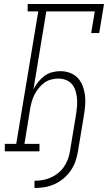

<svg xmlns="http://www.w3.org/2000/svg" viewBox="-20 -755 540 958"><path d="M152 183V147Q172 147 192.5 143.5Q213 140 232.5 131.5Q252 123 269.5 109Q287 95 299 77.5Q311 60 318.5 40Q326 20 329 0Q337 -47 344.5 -93.5Q352 -140 360 -187Q363 -207 364.5 -227Q366 -247 364 -266Q362 -285 356.5 -303Q351 -321 339 -335Q327 -349 309 -356Q291 -363 271 -363Q253 -363 234.5 -358Q216 -353 200.5 -341.5Q185 -330 172.5 -314.5Q160 -299 151.5 -281.5Q143 -264 138 -246Q133 -228 130 -210L102 -37H177V0H4V-37H61L171 -698H118V-735H499L475 -590H435L453 -698H211L147 -310Q157 -329 170.5 -346Q184 -363 201.5 -376Q219 -389 240 -394.5Q261 -400 281 -400Q306 -400 329 -391.5Q352 -383 368 -366Q384 -349 392.5 -326.5Q401 -304 404 -280.5Q407 -257 405 -231.5Q403 -206 399 -181L369 0Q365 25 356.5 49.5Q348 74 333 96Q318 118 297 135.5Q276 153 251.5 164Q227 175 202 179Q177 183 152 183Z"/></svg>

Font: Iosevka Slab XLtObl
Style: Regular
Weight: 200
Italic angle: -9°
Monospace: yes
Designer: Belleve Invis
Foundry: Belleve Invis
Version: Version 11.1.1; ttfautohint (v1.8.3)